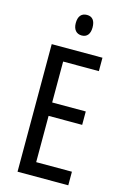

<svg xmlns="http://www.w3.org/2000/svg" viewBox="-136 -977 674 1038"><g transform="rotate(15 201.0 -458.0)"><path d="M217 -916C186 -916 169 -896 169 -858C169 -822 187 -801 217 -801C247 -801 263 -822 263 -858C263 -895 248 -916 217 -916ZM357 0V-76H157V-335H345V-410H157V-639H357V-714H73V0Z"/></g></svg>

Font: Noto Sans Lao Looped ExtraCondensed
Style: Regular
Weight: 400
Width: 2
Designer: Mark Frömberg, Ben Mitchell
Foundry: The Fontpad Ltd
Version: Version 1.002